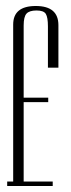

<svg xmlns="http://www.w3.org/2000/svg" viewBox="-20 -670 236 641"><path d="M24 -588Q24 -650 99.5 -650Q175 -650 175 -586V-444H140V-582Q140 -612 133 -623.5Q126 -635 102 -635Q78 -635 68.5 -624.5Q59 -614 59 -585V-344H141V-329H59V-64H156V-49H4V-64H24Z"/></svg>

Font: Dorsa
Style: Regular
Weight: 400
Version: Version 1.002